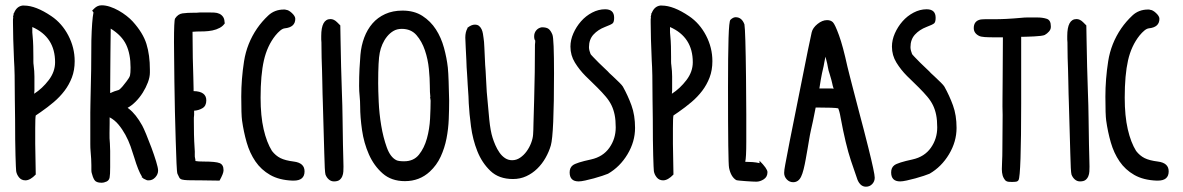

<svg xmlns="http://www.w3.org/2000/svg" viewBox="-20 -772 4466 725"><path d="M30 -708H29Q29 -710 30 -712Q31 -714 31 -716Q31 -718 31.5 -719.5Q32 -721 32 -723H33Q43 -748 65 -751H71Q115 -751 174 -711Q214 -684 238 -638Q262 -592 262 -541Q262 -507 251.5 -479.5Q241 -452 223.5 -429Q206 -406 183 -386.5Q160 -367 134 -349L115 -336Q113 -328 113 -288V-229L115 -113Q94 -91 76 -91Q61 -91 52 -102Q43 -113 41 -126Q40 -134 38.5 -185Q37 -236 37 -321Q37 -341 36.5 -360Q36 -379 36 -396Q36 -504 33 -543Q31 -588 30 -624Q29 -660 29 -686Q29 -693 29 -698Q29 -703 30 -708ZM103 -638Q105 -618 105.5 -597.5Q106 -577 106 -557Q106 -548 106 -540Q106 -532 107 -526Q110 -503 110 -483Q110 -463 110 -449Q110 -435 110 -430Q110 -425 109 -418Q140 -438 164 -469.5Q188 -501 188 -537Q188 -632 102 -670V-657Q102 -654 102 -649.5Q102 -645 103 -638Z M321 -263V-347Q321 -365 321.5 -379.5Q322 -394 322 -405Q325 -507 325 -619Q326 -657 328 -683.5Q330 -710 333 -725L328 -732L336 -740Q348 -752 364 -752Q379 -752 395.5 -746.5Q412 -741 428 -732Q444 -723 458 -712Q472 -701 481 -691Q520 -648 533 -606Q546 -564 546 -509V-498Q546 -481 538.5 -461Q531 -441 519 -422Q507 -403 492 -388Q477 -373 462 -365L464 -363Q465 -363 465 -362.5Q465 -362 466 -362L467 -361Q493 -341 517 -298Q522 -289 532 -265Q542 -241 552 -214Q562 -187 569.5 -162.5Q577 -138 577 -128Q577 -114 566.5 -102.5Q556 -91 542 -91H538Q535 -91 531.5 -93Q528 -95 523 -97V-96Q522 -97 521.5 -98Q521 -99 520 -100Q517 -101 515 -103L516 -105Q502 -127 487 -177Q481 -197 473 -219.5Q465 -242 453.5 -263Q442 -284 427.5 -301.5Q413 -319 394 -329V-307Q394 -289 393.5 -269.5Q393 -250 395 -230Q396 -217 396 -202Q396 -187 396 -172V-141Q396 -127 395.5 -117Q395 -107 394 -102Q392 -91 382.5 -86.5Q373 -82 363 -82Q343 -82 336.5 -92.5Q330 -103 326 -120Q325 -124 325 -131Q325 -138 325 -148Q325 -169 322 -202Q321 -213 321 -228Q321 -243 321 -263ZM396 -430V-421H398L402 -423Q413 -428 421 -430Q429 -432 431 -434Q436 -438 443 -446Q450 -454 458 -465Q469 -479 471 -487.5Q473 -496 473 -517Q473 -568 456.5 -603Q440 -638 398 -664V-654Q398 -636 397.5 -615.5Q397 -595 397 -572Q397 -541 396.5 -506.5Q396 -472 396 -430Z M637 -613Q637 -694 641 -702Q652 -719 669 -721.5Q686 -724 716 -724H723Q729 -725 736 -725Q743 -725 751 -725H767Q778 -725 789 -724.5Q800 -724 808.5 -720Q817 -716 822.5 -708Q828 -700 828 -686H830Q823 -674 810 -667Q797 -660 782 -657Q767 -654 751.5 -653.5Q736 -653 723 -653Q719 -653 715 -652.5Q711 -652 707 -652L708 -553Q709 -511 710 -481.5Q711 -452 711 -437V-428Q759 -427 759 -393Q759 -372 744.5 -363.5Q730 -355 713 -354V-338Q712 -333 712 -327.5Q712 -322 712 -314Q712 -290 712.5 -264.5Q713 -239 715 -210Q716 -199 715.5 -189Q715 -179 717 -173Q718 -170 718 -164Q723 -163 730.5 -162.5Q738 -162 749 -162Q795 -162 809.5 -156Q824 -150 824 -130V-128Q824 -117 809 -90L739 -91H730Q703 -91 689 -91.5Q675 -92 667.5 -94Q660 -96 657 -101.5Q654 -107 650 -116Q648 -121 646.5 -156Q645 -191 643.5 -241.5Q642 -292 640.5 -351Q639 -410 638.5 -463.5Q638 -517 637.5 -558Q637 -599 637 -613Z M951 -665Q969 -691 993 -713.5Q1017 -736 1052 -736H1057L1059 -735Q1069 -735 1082 -723Q1095 -711 1095 -701Q1095 -669 1055 -665Q1047 -664 1038 -656.5Q1029 -649 1020 -638Q989 -599 976.5 -544Q964 -489 964 -403Q964 -334 975.5 -284Q987 -234 1007 -202Q1021 -184 1039 -175Q1057 -166 1089 -162Q1130 -157 1130 -125Q1130 -90 1089 -90H1084Q1034 -92 1000 -111.5Q966 -131 944.5 -162.5Q923 -194 911.5 -234Q900 -274 894 -317Q891 -338 891 -407Q891 -473 901.5 -540.5Q912 -608 951 -665Z M1193 -636Q1193 -700 1228 -700Q1241 -700 1253 -688L1265 -676L1266 -619Q1267 -571 1268 -521Q1269 -471 1271 -423Q1273 -374 1273.5 -326Q1274 -278 1275 -227Q1276 -188 1276.5 -166Q1277 -144 1277 -143Q1277 -134 1276.5 -124.5Q1276 -115 1272.5 -106.5Q1269 -98 1262 -92.5Q1255 -87 1241 -87Q1230 -87 1221.5 -94.5Q1213 -102 1209 -113Q1206 -123 1204.5 -193Q1203 -263 1199 -386L1198 -417Q1197 -443 1197 -465Q1197 -487 1196 -507Q1194 -559 1194 -588.5Q1194 -618 1193 -623Z M1341 -565Q1344 -600 1355.5 -630.5Q1367 -661 1386.5 -683.5Q1406 -706 1434.5 -719Q1463 -732 1500 -732Q1544 -732 1575 -712Q1606 -692 1626 -661Q1646 -630 1656.5 -591.5Q1667 -553 1671 -517Q1673 -497 1674 -465.5Q1675 -434 1676 -392Q1676 -359 1674.5 -322Q1673 -285 1666 -249Q1659 -213 1644 -180.5Q1629 -148 1603 -124Q1564 -88 1509 -88Q1458 -88 1425 -117Q1392 -146 1373 -189Q1354 -232 1347 -281Q1340 -330 1340 -370Q1340 -390 1338 -409Q1336 -428 1336 -448Q1336 -483 1337.5 -512.5Q1339 -542 1341 -565ZM1408 -458Q1408 -432 1410 -387.5Q1412 -343 1419.5 -298Q1427 -253 1440.5 -215.5Q1454 -178 1477 -167Q1485 -163 1506 -163Q1542 -163 1562 -188Q1582 -213 1592 -249Q1602 -285 1604 -324.5Q1606 -364 1606 -392L1604 -406H1605Q1604 -414 1603.5 -424.5Q1603 -435 1603 -449Q1603 -475 1599.5 -511.5Q1596 -548 1584.5 -582Q1573 -616 1552.5 -639.5Q1532 -663 1497 -663Q1479 -663 1465.5 -655Q1452 -647 1441.5 -634Q1431 -621 1424 -605Q1417 -589 1414 -573Q1408 -545 1408 -458Z M1745 -665V-667Q1760 -679 1773 -679Q1783 -679 1789 -674Q1795 -669 1798.5 -661.5Q1802 -654 1803.5 -645Q1805 -636 1806 -628Q1808 -617 1809 -592Q1810 -567 1812 -527Q1814 -505 1815 -480Q1816 -455 1818 -425Q1823 -365 1827.5 -321Q1832 -277 1840 -252Q1844 -239 1850.5 -224Q1857 -209 1866 -196Q1875 -183 1887 -175Q1899 -167 1914 -167Q1930 -167 1944 -176.5Q1958 -186 1968.5 -200.5Q1979 -215 1985.5 -232Q1992 -249 1993 -264Q1994 -276 1994.5 -308.5Q1995 -341 1997 -396Q2000 -500 2000 -603Q2000 -606 2000.5 -608.5Q2001 -611 2001 -613V-619Q1997 -623 1997 -635Q1997 -648 2005 -657.5Q2013 -667 2026 -669Q2044 -669 2052 -662.5Q2060 -656 2066 -641Q2072 -626 2072 -495Q2072 -265 2060 -223Q2053 -199 2040 -176Q2027 -153 2008.5 -135Q1990 -117 1967 -106.5Q1944 -96 1917 -96Q1864 -96 1832 -126.5Q1800 -157 1782.5 -201Q1765 -245 1758.5 -294.5Q1752 -344 1750 -382Q1750 -388 1749 -408Q1748 -428 1746 -453L1745 -471Q1744 -484 1743.5 -496Q1743 -508 1742 -518L1741 -544Q1740 -572 1738.5 -594.5Q1737 -617 1737 -630Q1737 -651 1745 -665Z M2131 -121Q2131 -139 2143 -148Q2156 -158 2212 -170Q2257 -180 2281 -214Q2305 -248 2305 -291Q2305 -318 2301 -338Q2297 -358 2289 -374.5Q2281 -391 2267.5 -407Q2254 -423 2236 -441Q2221 -456 2209.5 -467Q2198 -478 2191 -485Q2168 -508 2151 -535.5Q2134 -563 2134 -596Q2134 -621 2145 -646Q2156 -671 2174 -691.5Q2192 -712 2216 -724.5Q2240 -737 2265 -737Q2299 -737 2299 -705Q2299 -689 2293.5 -684Q2288 -679 2264 -670Q2238 -660 2221 -641.5Q2204 -623 2204 -594Q2204 -587 2206 -580Q2208 -573 2210 -568Q2210 -567 2219.5 -557Q2229 -547 2241 -535Q2253 -523 2265 -512Q2277 -501 2281 -496L2294 -484Q2309 -470 2319 -460Q2329 -450 2332 -445Q2351 -411 2364.5 -374Q2378 -337 2378 -289Q2378 -237 2349.5 -189.5Q2321 -142 2276 -116Q2269 -113 2254 -108Q2239 -103 2222.5 -98.5Q2206 -94 2190 -90.5Q2174 -87 2165 -87Q2131 -87 2131 -121Z M2438 -708H2437Q2437 -710 2438 -712Q2439 -714 2439 -716Q2439 -718 2439.5 -719.5Q2440 -721 2440 -723H2441Q2451 -748 2473 -751H2479Q2523 -751 2582 -711Q2622 -684 2646 -638Q2670 -592 2670 -541Q2670 -507 2659.5 -479.5Q2649 -452 2631.5 -429Q2614 -406 2591 -386.5Q2568 -367 2542 -349L2523 -336Q2521 -328 2521 -288V-229L2523 -113Q2502 -91 2484 -91Q2469 -91 2460 -102Q2451 -113 2449 -126Q2448 -134 2446.5 -185Q2445 -236 2445 -321Q2445 -341 2444.5 -360Q2444 -379 2444 -396Q2444 -504 2441 -543Q2439 -588 2438 -624Q2437 -660 2437 -686Q2437 -693 2437 -698Q2437 -703 2438 -708ZM2511 -638Q2513 -618 2513.5 -597.5Q2514 -577 2514 -557Q2514 -548 2514 -540Q2514 -532 2515 -526Q2518 -503 2518 -483Q2518 -463 2518 -449Q2518 -435 2518 -430Q2518 -425 2517 -418Q2548 -438 2572 -469.5Q2596 -501 2596 -537Q2596 -632 2510 -670V-657Q2510 -654 2510 -649.5Q2510 -645 2511 -638Z M2729 -442Q2729 -564 2731 -628Q2733 -692 2738 -697Q2748 -707 2758 -707Q2781 -707 2791 -680Q2793 -669 2794.5 -618Q2796 -567 2797 -479Q2798 -401 2798 -340Q2798 -279 2798 -237Q2798 -176 2794 -161Q2808 -161 2821.5 -160Q2835 -159 2848 -156V-165Q2878 -135 2878 -122Q2878 -104 2864 -95Q2850 -86 2836 -86Q2832 -86 2820.5 -86.5Q2809 -87 2796 -88Q2783 -89 2772.5 -90Q2762 -91 2760 -92Q2740 -104 2733 -138Q2729 -155 2729 -442Z M2941 -119Q2941 -124 2942 -132Q2943 -140 2945 -150Q2949 -173 2962 -239Q2975 -305 2997 -414Q3018 -520 3030.5 -581.5Q3043 -643 3045 -650Q3049 -667 3067 -681.5Q3085 -696 3103 -696Q3117 -696 3125 -688Q3133 -680 3148 -639Q3163 -598 3180 -520Q3184 -503 3188.5 -486Q3193 -469 3198 -449Q3210 -401 3225.5 -343.5Q3241 -286 3259 -214Q3283 -118 3283 -101Q3283 -87 3273.5 -77Q3264 -67 3250 -67Q3229 -67 3218 -93Q3213 -106 3193 -166Q3173 -226 3154 -329Q3152 -341 3149.5 -350Q3147 -359 3145 -363Q3130 -366 3066 -366H3060Q3058 -358 3056 -346Q3054 -334 3050 -316Q3046 -298 3042 -280Q3038 -262 3035 -243Q3033 -230 3029.5 -210.5Q3026 -191 3022.5 -171Q3019 -151 3014.5 -133Q3010 -115 3005 -105Q2995 -84 2975 -84Q2961 -84 2951 -94.5Q2941 -105 2941 -119ZM3074 -438H3102Q3110 -438 3116.5 -438Q3123 -438 3128 -437Q3127 -440 3126 -443Q3125 -446 3124 -450L3123 -455Q3122 -460 3119.5 -469.5Q3117 -479 3113 -492Q3108 -506 3106 -519Q3104 -532 3100 -546L3097 -558Q3095 -550 3093.5 -541Q3092 -532 3090 -522Q3083 -493 3079.5 -472Q3076 -451 3074 -438Z M3345 -121Q3345 -139 3357 -148Q3370 -158 3426 -170Q3471 -180 3495 -214Q3519 -248 3519 -291Q3519 -318 3515 -338Q3511 -358 3503 -374.5Q3495 -391 3481.5 -407Q3468 -423 3450 -441Q3435 -456 3423.5 -467Q3412 -478 3405 -485Q3382 -508 3365 -535.5Q3348 -563 3348 -596Q3348 -621 3359 -646Q3370 -671 3388 -691.5Q3406 -712 3430 -724.5Q3454 -737 3479 -737Q3513 -737 3513 -705Q3513 -689 3507.5 -684Q3502 -679 3478 -670Q3452 -660 3435 -641.5Q3418 -623 3418 -594Q3418 -587 3420 -580Q3422 -573 3424 -568Q3424 -567 3433.5 -557Q3443 -547 3455 -535Q3467 -523 3479 -512Q3491 -501 3495 -496L3508 -484Q3523 -470 3533 -460Q3543 -450 3546 -445Q3565 -411 3578.5 -374Q3592 -337 3592 -289Q3592 -237 3563.5 -189.5Q3535 -142 3490 -116Q3483 -113 3468 -108Q3453 -103 3436.5 -98.5Q3420 -94 3404 -90.5Q3388 -87 3379 -87Q3345 -87 3345 -121Z M3657 -666Q3657 -692 3681 -698Q3690 -700 3732 -699.5Q3774 -699 3840 -705Q3848 -706 3858.5 -706Q3869 -706 3878 -706H3898Q3917 -706 3932.5 -701Q3948 -696 3948 -673V-670Q3948 -661 3941 -653Q3934 -645 3925 -640Q3921 -638 3909.5 -636.5Q3898 -635 3885 -634.5Q3872 -634 3860 -633.5Q3848 -633 3842 -633H3836V-381Q3836 -249 3833.5 -174.5Q3831 -100 3826 -92Q3823 -87 3817 -86Q3811 -85 3801 -85Q3795 -85 3788.5 -85.5Q3782 -86 3777 -90Q3769 -99 3766 -109.5Q3763 -120 3763 -133.5Q3763 -147 3764 -164.5Q3765 -182 3765 -206Q3765 -240 3765.5 -272.5Q3766 -305 3766 -338Q3765 -370 3765.5 -401Q3766 -432 3766 -463L3767 -631H3739Q3714 -631 3698.5 -632Q3683 -633 3676 -637Q3657 -647 3657 -666Z M4010 -636Q4010 -700 4045 -700Q4058 -700 4070 -688L4082 -676L4083 -619Q4084 -571 4085 -521Q4086 -471 4088 -423Q4090 -374 4090.5 -326Q4091 -278 4092 -227Q4093 -188 4093.5 -166Q4094 -144 4094 -143Q4094 -134 4093.5 -124.5Q4093 -115 4089.5 -106.5Q4086 -98 4079 -92.5Q4072 -87 4058 -87Q4047 -87 4038.5 -94.5Q4030 -102 4026 -113Q4023 -123 4021.5 -193Q4020 -263 4016 -386L4015 -417Q4014 -443 4014 -465Q4014 -487 4013 -507Q4011 -559 4011 -588.5Q4011 -618 4010 -623Z M4214 -665Q4232 -691 4256 -713.5Q4280 -736 4315 -736H4320L4322 -735Q4332 -735 4345 -723Q4358 -711 4358 -701Q4358 -669 4318 -665Q4310 -664 4301 -656.5Q4292 -649 4283 -638Q4252 -599 4239.5 -544Q4227 -489 4227 -403Q4227 -334 4238.5 -284Q4250 -234 4270 -202Q4284 -184 4302 -175Q4320 -166 4352 -162Q4393 -157 4393 -125Q4393 -90 4352 -90H4347Q4297 -92 4263 -111.5Q4229 -131 4207.5 -162.5Q4186 -194 4174.5 -234Q4163 -274 4157 -317Q4154 -338 4154 -407Q4154 -473 4164.5 -540.5Q4175 -608 4214 -665Z"/></svg>

Font: PreciousPlastic
Style: Regular
Weight: 700
Version: Version 001.006